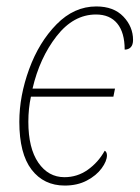

<svg xmlns="http://www.w3.org/2000/svg" viewBox="-20 -566 435 596"><path d="M40 -188Q40 -268 70.5 -351.5Q101 -435 155.5 -490.5Q210 -546 279 -546Q333 -546 363 -514.5Q393 -483 393 -442Q393 -427 386 -419.5Q379 -412 367 -412Q367 -465 344 -493Q321 -521 278 -521Q208 -521 155.5 -453.5Q103 -386 81 -291H337L332 -266H76Q68 -229 68 -188Q68 -106 99 -61Q130 -16 180 -16Q220 -16 252.5 -39Q285 -62 305 -98Q308 -97 310 -93Q312 -89 312 -84Q312 -66 295.5 -43.5Q279 -21 249.5 -5.5Q220 10 181 10Q116 10 78 -39.5Q40 -89 40 -188Z"/></svg>

Font: Noto Serif NarrowThin
Style: Italic
Weight: 250
Width: 4
Italic angle: -12°
Designer: Monotype Design Team
Foundry: Monotype Imaging Inc.
Version: Version 1.001